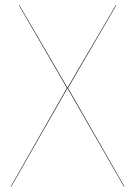

<svg xmlns="http://www.w3.org/2000/svg" viewBox="-20 -700 507 720"><path d="M447 0H445L233 -369L22 0H20L231 -370L51 -680H53L233 -371L414 -680H416L235 -370Z"/></svg>

Font: FiraGO Two
Style: Regular
Weight: 100
Designer: bBox Type
Foundry: bBox Type GmbH
Version: Version 1.001